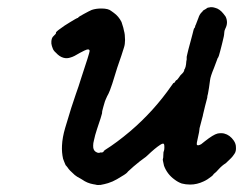

<svg xmlns="http://www.w3.org/2000/svg" viewBox="-20 -478 686 542"><path d="M571 -457Q577 -459 587 -456Q600 -453 611 -439Q615 -433 617 -431Q625 -414 616 -397Q613 -391 613 -385Q613 -378 608 -359Q606 -352 605 -347Q604 -342 601.5 -333.5Q599 -325 598 -321Q596 -315 594 -313Q594 -312 593 -310Q588 -296 584 -286Q574 -262 573 -252Q570 -228 567 -213Q565 -207 565 -202Q564 -197 559 -179Q554 -158 553 -154Q553 -152 551 -145.5Q549 -139 547.5 -132Q546 -125 544.5 -120.5Q543 -116 543 -113Q543 -108 539 -91Q534 -71 536 -69Q539 -66 548 -71Q550 -73 558 -79Q582 -98 594 -101Q598 -102 604 -102Q610 -102 613 -101Q629 -97 640 -81Q646 -72 646 -63Q647 -51 642 -44Q640 -41 637 -37Q634 -33 626.5 -26Q619 -19 617 -17Q607 -11 597 0Q589 9 586.5 10.5Q584 12 582 15Q580 18 577 20Q566 29 555 34Q536 43 517 43Q504 43 493 40Q482 36 473 29Q452 14 443 -10Q441 -18 440 -24Q439 -28 440 -30Q441 -32 441 -39.5Q441 -47 441.5 -48.5Q442 -50 443 -53Q444 -56 444 -62.5Q444 -69 443 -71Q441 -75 432 -69Q418 -60 396 -39Q392 -35 386 -31Q380 -27 374 -22Q365 -15 357 -8Q353 -4 346.5 1.5Q340 7 339 9Q336 13 310 28Q298 35 285 39Q275 42 264 44Q255 45 249 43Q247 43 243 42Q226 39 212 29Q209 27 207 26Q197 21 191 16Q175 2 171 -5L167 -10Q166 -10 164.5 -13.5Q163 -17 161 -22Q159 -27 158 -30Q154 -48 155 -67Q156 -90 164 -117Q170 -138 181 -173Q186 -187 194 -212Q202 -234 209 -257Q233 -329 233 -334Q233 -340 225 -338Q221 -337 206 -329Q188 -318 180 -316Q169 -312 159 -315Q148 -318 138 -329Q131 -335 129 -341Q126 -348 125 -355Q124 -371 132 -377Q139 -383 138 -385.5Q137 -388 153 -399Q159 -404 178 -415.5Q197 -427 198 -427Q201 -427 201 -429Q201 -430 216.5 -438.5Q232 -447 239 -450Q251 -454 266 -454Q286 -454 294 -447Q295 -446 301 -442Q315 -432 323 -416Q325 -411 328 -400Q329 -396 330 -391Q333 -381 333 -365Q333 -353 330 -344Q325 -327 311 -287Q303 -260 297 -242Q289 -218 286 -213Q284 -210 282.5 -206.5Q281 -203 278.5 -197.5Q276 -192 274.5 -186Q273 -180 272 -177.5Q271 -175 270 -170Q269 -165 268.5 -164Q268 -163 268 -158Q267 -152 254 -114Q248 -96 245 -81Q243 -74 243 -67Q243 -60 244 -58Q246 -51 253 -48Q258 -45 265 -48Q266 -49 266 -48Q266 -47 267 -47Q273 -49 273 -51Q273 -51 272 -51L277 -55Q309 -75 347 -107Q414 -164 464 -236Q468 -242 469 -243Q470 -244 471 -244Q472 -243 476 -250Q477 -251 477.5 -251.5Q478 -252 478.5 -252Q479 -252 479.5 -252.5Q480 -253 481 -254Q483 -257 484.5 -258.5Q486 -260 487 -262Q488 -264 490.5 -266.5Q493 -269 493 -269Q493 -269 495 -271Q499 -275 500 -279Q500 -281 500 -281Q505 -287 506 -305Q506 -307 507 -310V-316Q507 -316 507 -317.5Q507 -319 508.5 -324.5Q510 -330 512 -339Q514 -348 519 -365Q522 -376 523.5 -382Q525 -388 526 -392Q527 -396 527.5 -397Q528 -398 528 -398Q529 -398 530 -400.5Q531 -403 531.5 -405.5Q532 -408 532.5 -408Q533 -408 534 -411.5Q535 -415 535.5 -415.5Q536 -416 536.5 -418Q537 -420 538 -422Q539 -424 540 -427Q543 -437 549 -443Q552 -446 552 -446Q552 -448 558 -451Q562 -453 563.5 -454.5Q565 -456 567.5 -456.5Q570 -457 571 -457Z"/></svg>

Font: TT2020 Style E
Style: Italic
Weight: 400
Italic angle: -15°
Version: Version 0.2.000